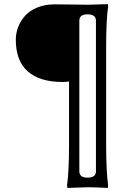

<svg xmlns="http://www.w3.org/2000/svg" viewBox="-20 -675 642 937"><path d="M367.2 -574.2V161.1Q367.2 191.9 407.2 191.9Q448.2 191.9 448.2 161.1V-574.2Q448.2 -605 407.2 -605Q367.2 -605 367.2 -574.2ZM408.2 -651.9 506.8 -654.8 507.8 -644Q498 -577.6 498 -444.8V32.2Q498 159.7 507.8 231L505.9 242.2Q441.4 238.8 407.2 238.8L309.1 242.2L307.1 231Q316.9 159.7 316.9 32.2V-277.8Q305.2 -274.9 285.2 -274.9Q174.3 -274.9 115.7 -326.4Q57.1 -377.9 57.1 -481Q57.1 -512.7 68.6 -542.7Q80.1 -572.8 102.3 -597.9Q124.5 -623 162.1 -638.4Q199.7 -653.8 247.1 -653.8Q288.1 -653.8 341.3 -652.8Q394.5 -651.9 408.2 -651.9Z"/></svg>

Font: Linear Smooth Low Contrast
Style: Regular
Weight: 500
Designer: Philipp H. Poll, Flanker
Foundry: Philipp H. Poll, reworked by Flanker
Version: Version 1.010 | FøM Fix